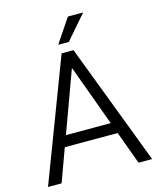

<svg xmlns="http://www.w3.org/2000/svg" viewBox="-130 -995 900 1087"><g transform="rotate(-15 319.5 -451.5)"><path d="M545.4 0 474.6 -192.9H164.6L94.2 0H14.6L284.7 -710.9H354.5L625 0ZM188.5 -257.3H451.2L319.8 -616.2ZM278.8 -762.7 373 -902.8H462.4L340.8 -762.7Z"/></g></svg>

Font: Vazirmatn RD UI Light
Style: Regular
Weight: 300
Designer: Saber Rastikerdar
Foundry: Saber Rastikerdar
Version: Version 33.003